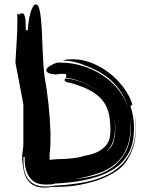

<svg xmlns="http://www.w3.org/2000/svg" viewBox="-20 -788 686 871"><path d="M239 -504H256Q314 -504 371 -483.5Q428 -463 473 -426Q518 -389 545.5 -337.5Q573 -286 573 -225Q573 -160 555 -116.5Q537 -73 504 -45Q471 -17 425 -1.5Q379 14 323 24Q358 21 401.5 11Q445 1 483.5 -24.5Q522 -50 548 -95.5Q574 -141 574 -215Q574 -306 523 -379Q472 -452 371 -489Q346 -500 319.5 -506.5Q293 -513 266 -513Q275 -518 290 -518.5Q305 -519 314 -519Q353 -519 394.5 -503Q436 -487 473 -459Q510 -431 538.5 -393.5Q567 -356 581 -314Q576 -312 572 -306Q580 -281 584 -257Q588 -233 588 -208Q588 -180 583.5 -152Q579 -124 565.5 -97Q552 -70 527.5 -46Q503 -22 463 -3Q423 16 365 28.5Q307 41 227 45Q222 48 213 48.5Q204 49 195 49H181Q166 49 150 43.5Q134 38 121 24.5Q108 11 100 -11.5Q92 -34 92 -68V-79Q91 -75 89 -75Q86 -75 86 -77V-72Q86 -54 88 -31.5Q90 -9 99.5 11Q109 31 129.5 44.5Q150 58 188 58Q197 58 206.5 57.5Q216 57 227 54Q300 51 366.5 38Q433 25 484 -4.5Q535 -34 565 -85Q595 -136 595 -216Q595 -242 591 -269Q592 -258 594 -248Q596 -232 596 -216Q596 -194 593.5 -166Q591 -138 580.5 -109Q570 -80 550 -52Q530 -24 494 -3Q457 19 417.5 31.5Q378 44 342.5 50.5Q307 57 278.5 58.5Q250 60 236 60H224Q215 60 205.5 61.5Q196 63 185 63H180Q171 63 157.5 61Q144 59 129.5 51Q115 43 103 25.5Q91 8 86 -24Q84 -35 83 -46Q82 -57 80 -66Q80 -86 83 -103.5Q86 -121 86 -132V-315L50 -504Q51 -524 52.5 -548Q54 -572 55.5 -597.5Q57 -623 58 -648Q59 -673 59 -696Q59 -704 58.5 -711.5Q58 -719 58 -726Q61 -723 64 -723Q68 -723 72.5 -725.5Q77 -728 81 -728Q84 -728 87 -725Q90 -722 92.5 -714Q95 -706 96 -690.5Q97 -675 97 -651H106Q110 -706 120.5 -737Q131 -768 142 -768Q155 -768 161 -736Q167 -704 169.5 -655.5Q172 -607 174 -549.5Q176 -492 182 -441Q193 -382 200 -315.5Q207 -249 209 -186Q209 -139 208 -119Q207 -99 205 -90V-63L239 -66Q271 -66 305 -69.5Q339 -73 362 -81Q404 -88 427.5 -101.5Q451 -115 463 -131Q475 -147 478 -165Q481 -183 481 -199Q481 -230 476.5 -258.5Q472 -287 459 -311.5Q446 -336 421 -356.5Q396 -377 356 -393Q312 -410 292.5 -413Q273 -416 273 -425Q273 -426 275 -432Q317 -430 359 -412Q398 -395 430 -369Q399 -395 361 -412Q320 -431 278 -435Q281 -439 281 -445Q281 -448 278 -453H261Q254 -453 246 -452Q238 -451 233 -450Q209 -452 199.5 -457Q190 -462 190 -469Q190 -479 206.5 -489Q223 -499 239 -504ZM502 -218Q502 -172 491 -143Q480 -114 460 -98Q486 -116 494.5 -144Q503 -172 503 -215Q503 -222 502 -228Q502 -233 501 -239Q501 -233 501 -228Q502 -223 502 -218ZM589 -281 590 -277ZM433 -366Q431 -367 430 -369Q432 -368 433 -366ZM590 -276Q590 -274 590 -273Q590 -274 590 -276Z"/></svg>

Font: Finger Paint
Style: Regular
Weight: 400
Designer: Ralph du Carrois
Foundry: Ralph du Carrois
Version: Version 1.002